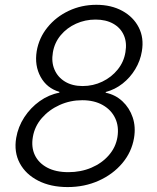

<svg xmlns="http://www.w3.org/2000/svg" viewBox="-20 -757 642 787"><path d="M257.3 9.8Q187.5 9.8 136.5 -16.4Q85.4 -42.5 61 -88.1Q36.6 -133.8 46.4 -191.9Q54.2 -237.3 79.6 -276.4Q105 -315.4 142.6 -342.3Q180.2 -369.1 223.1 -377L223.6 -380.4Q171.9 -395.5 146.5 -441.9Q121.1 -488.3 130.4 -546.9Q139.6 -601.6 174.6 -644.8Q209.5 -688 261.7 -712.6Q314 -737.3 375 -737.3Q436 -737.3 481.4 -712.4Q526.9 -687.5 548.8 -644.5Q570.8 -601.6 561.5 -546.9Q555.2 -507.8 534.4 -473.4Q513.7 -439 482.7 -414.6Q451.7 -390.1 413.6 -379.9L413.1 -377Q453.1 -368.7 481.9 -341.8Q510.7 -314.9 523.9 -275.9Q537.1 -236.8 529.3 -190.9Q519.5 -133.3 481.2 -87.9Q442.9 -42.5 384.8 -16.4Q326.7 9.8 257.3 9.8ZM260.3 -51.3Q311.5 -51.3 354.5 -69.6Q397.5 -87.9 426 -120.6Q454.6 -153.3 461.4 -195.3Q468.3 -238.8 452.1 -272.7Q436 -306.6 401.1 -326.4Q366.2 -346.2 316.9 -346.2Q268.1 -346.2 224.6 -326.7Q181.2 -307.1 151.6 -273.2Q122.1 -239.3 114.7 -195.8Q107.4 -153.8 122.8 -121.3Q138.2 -88.9 173.3 -70.1Q208.5 -51.3 260.3 -51.3ZM318.8 -404.3Q361.8 -404.3 399.4 -422.4Q437 -440.4 462.4 -471.9Q487.8 -503.4 494.1 -543Q501 -582.5 487.5 -612.8Q474.1 -643.1 444.1 -659.9Q414.1 -676.8 371.6 -676.8Q329.1 -676.8 291.7 -659.9Q254.4 -643.1 229 -612.8Q203.6 -582.5 196.8 -542.5Q189.9 -502.9 203.4 -471.7Q216.8 -440.4 246.6 -422.4Q276.4 -404.3 318.8 -404.3Z"/></svg>

Font: Inter 17pt Light
Style: Italic
Weight: 300
Italic angle: -9.3988°
Version: Version 4.001;git-66647c0bb